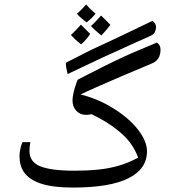

<svg xmlns="http://www.w3.org/2000/svg" viewBox="-20 -846 762 866"><path d="M308 0Q221 0 167.5 -17Q114 -34 89 -68Q68 -98 68 -141Q68 -152 69.5 -162.5Q71 -173 74 -184Q77 -195 81 -205H117Q115 -196 114 -185.5Q113 -175 113 -164Q113 -141 124.5 -124Q136 -107 159 -97Q182 -87 221.5 -81.5Q261 -76 316 -76Q374 -76 423 -81Q472 -86 516.5 -99Q561 -112 603 -135Q591 -169 568.5 -200Q546 -231 510 -259Q487 -278 457.5 -296Q428 -314 393 -331Q380 -328 368 -328Q341 -328 324 -346.5Q307 -365 307 -393Q307 -404 310 -419.5Q313 -435 317.5 -450Q322 -465 326 -476Q330 -487 333 -488Q401 -523 449 -547Q497 -571 535 -588.5Q573 -606 609 -621Q645 -636 688 -654Q696 -648 700 -640.5Q704 -633 704 -622Q704 -598 693.5 -582Q683 -566 661 -558Q593 -530 535 -505Q477 -480 429 -459Q381 -438 343 -420Q421 -401 491 -357.5Q561 -314 602 -262Q643 -209 643 -164Q643 -84 559.5 -42Q476 0 308 0ZM285 -512Q281 -529 279 -540.5Q277 -552 277 -559Q277 -564 279 -564Q307 -578 335 -592.5Q363 -607 391 -621Q461 -653 530 -686Q599 -719 668 -752Q684 -740 684 -722Q682 -707 677 -698.5Q672 -690 656 -683Q641 -676 624 -668.5Q607 -661 580 -649Q528 -626 452.5 -591Q377 -556 285 -512ZM437 -686Q421 -699 409.5 -709.5Q398 -720 390 -729Q397 -734 408.5 -746Q420 -758 436 -776L478 -734Q466 -718 455.5 -706Q445 -694 437 -686ZM346 -646Q330 -658 318.5 -669Q307 -680 300 -688Q311 -699 322.5 -710.5Q334 -722 345 -735L387 -693Q369 -666 346 -646ZM371 -745Q361 -752 348 -763Q335 -774 327 -784Q351 -805 369 -826Q381 -810 411 -784Q400 -771 390 -761.5Q380 -752 371 -745Z"/></svg>

Font: Noto Naskh Arabic
Style: Regular
Weight: 400
Designer: Monotype Design Team, David Williams, Mohamad Dakak and Nizar Qandah
Foundry: Monotype Imaging Inc.
Version: Version 2.013